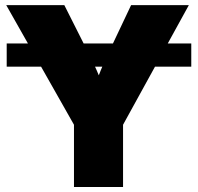

<svg xmlns="http://www.w3.org/2000/svg" viewBox="-20 -748 792 768"><path d="M745.1 -574.2V-481.4H6.8V-574.2ZM275.9 0V-249L4.9 -727.5H237.3L341.8 -520Q355 -493.7 366.7 -466.8Q378.4 -439.9 390.1 -411.6H361.3Q372.1 -439.9 383.1 -466.8Q394 -493.7 406.2 -520L504.4 -727.5H735.4L472.2 -249V0Z"/></svg>

Font: Inter 28pt Black
Style: Regular
Weight: 900
Designer: Rasmus Andersson
Foundry: rsms
Version: Version 4.001;git-66647c0bb